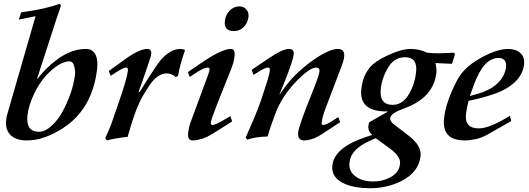

<svg xmlns="http://www.w3.org/2000/svg" viewBox="-20 -729 2810 1020"><path d="M496 -363Q471 -149 314 -48Q214 17 123 17Q69 17 40 -8Q6 -38 13 -92Q14 -111 31 -165L169 -643L80 -625L92 -663Q163 -673 213 -684.5Q263 -696 296 -709L304 -700Q301 -689 295.5 -673Q290 -657 282 -635L177 -311L178 -309Q227 -373 289 -417Q362 -469 437 -469Q475 -469 490 -433Q501 -404 496 -363ZM378 -329Q381 -350 375 -374Q369 -403 349 -403Q304 -403 245 -348Q195 -302 161 -230Q132 -169 126 -117Q116 -29 187 -29Q222 -29 258 -65Q273 -79 286 -95.5Q299 -112 310 -132Q366 -235 378 -329Z M963 -463Q934 -379 926 -326L914 -320Q891 -339 866 -339Q826 -339 791 -298Q773 -277 741 -223Q720 -188 699.5 -133Q679 -78 658 -2Q620 2 592.5 7Q565 12 548 17L539 5Q553 -25 562.5 -48Q572 -71 577 -87L614 -194Q655 -313 659 -351Q662 -370 650 -370Q637 -370 605 -350L568 -326L558 -352L647 -416Q721 -469 762 -469Q787 -469 783 -439Q782 -431 769.5 -394Q757 -357 734 -290L715 -238L723 -242Q807 -378 833 -409Q885 -469 939 -469Q952 -469 963 -463Z M1300 -639Q1296 -607 1275 -585.5Q1254 -564 1223 -564Q1167 -564 1175 -621Q1179 -651 1200.5 -673Q1222 -695 1252 -695Q1275 -695 1289 -678.5Q1303 -662 1300 -639ZM1213 -84Q1187 -67 1168 -55Q1149 -43 1136 -35Q1121 -25 1110 -19Q1078 1 1051 9Q1024 17 1004 17Q974 17 980 -26Q983 -53 992 -78L1081 -319Q1084 -325 1086.5 -334Q1089 -343 1093 -356Q1095 -370 1084 -370Q1062 -370 1012 -336L988 -320L978 -346L1047 -393Q1158 -469 1206 -469Q1230 -469 1226 -432Q1223 -400 1209 -365L1131 -169Q1102 -95 1100 -78Q1099 -65 1110 -65Q1124 -65 1175 -95L1204 -112Z M1787 -80 1691 -17Q1662 2 1638 9.5Q1614 17 1595 17Q1560 17 1564 -26Q1570 -67 1631 -218Q1674 -324 1677 -348Q1680 -370 1659 -370Q1627 -370 1560 -303Q1519 -262 1489 -216Q1459 -170 1440 -118Q1425 -77 1415.5 -49Q1406 -21 1402 -4Q1370 -3 1343 1Q1316 5 1294 13L1285 2Q1308 -49 1329 -99Q1350 -149 1368 -200Q1388 -260 1399.5 -297Q1411 -334 1413 -351Q1416 -370 1406 -370Q1390 -370 1362 -353L1327 -331L1317 -358L1409 -420Q1481 -469 1515 -469Q1544 -469 1540 -439Q1536 -404 1487 -282L1465 -228H1467Q1490 -264 1519 -298Q1548 -332 1583 -362Q1610 -386 1635.5 -404Q1661 -422 1684 -436Q1741 -469 1774 -469Q1814 -469 1808 -425Q1807 -406 1782 -344L1712 -160Q1693 -110 1689 -80Q1687 -65 1697 -65Q1712 -65 1746 -87L1777 -107Z M2397 -440 2381 -390 2293 -394Q2301 -363 2298 -340Q2282 -209 2127 -153Q2057 -128 2053 -103Q2051 -85 2072 -69L2150 -9Q2222 46 2214 103Q2203 187 2112 233Q2036 271 1945 271Q1907 271 1873.5 265.5Q1840 260 1812 248Q1737 216 1746 147Q1753 87 1828 41Q1875 13 1957 -12Q1934 -32 1937 -61Q1940 -80 1944 -81L2039 -135L2038 -137Q1884 -135 1900 -259Q1904 -294 1915.5 -321.5Q1927 -349 1945 -371Q1975 -406 2040 -435Q2112 -469 2161 -469Q2209 -469 2249 -449Q2285 -445 2322 -446L2393 -449ZM2190 -342Q2201 -425 2132 -425Q2071 -425 2038 -364Q2009 -312 2003 -260Q1993 -172 2066 -172Q2121 -172 2155 -233Q2183 -281 2190 -342ZM2105 142Q2111 103 2051 60L1976 5L1947 18Q1844 63 1837 132Q1830 183 1873 211Q1907 235 1963 235Q2011 235 2052 214Q2101 188 2105 142Z M2764 -385Q2752 -295 2639 -243Q2580 -217 2469 -193Q2464 -174 2461 -157.5Q2458 -141 2456 -127Q2445 -47 2523 -47Q2582 -47 2689 -114L2696 -86L2575 -17Q2540 3 2508 10Q2476 17 2448 17Q2323 17 2340 -108Q2346 -165 2381 -246Q2395 -277 2406.5 -299Q2418 -321 2429 -335Q2444 -355 2463 -372Q2482 -389 2507 -405Q2555 -436 2604 -454Q2624 -461 2642.5 -465Q2661 -469 2679 -469Q2721 -469 2745 -447Q2769 -425 2764 -385ZM2668 -370Q2674 -421 2628 -421Q2549 -421 2497 -277L2476 -219L2519 -231Q2576 -247 2615 -279Q2660 -317 2668 -370Z"/></svg>

Font: DG Didot
Style: Bold Italic
Weight: 700
Designer: David Gatwood, Takis Katsoulidis, and George D. Matthiopoulos
Foundry: David Gatwood
Version: Version 1.0